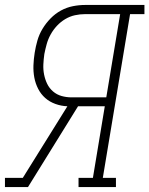

<svg xmlns="http://www.w3.org/2000/svg" viewBox="-40 -755 603 775"><path d="M-20 0V-37H52L232 -326Q207 -327 183.5 -335.5Q160 -344 142.5 -359.5Q125 -375 114 -396.5Q103 -418 98.5 -442Q94 -466 95 -491.5Q96 -517 100 -542Q104 -567 111 -591.5Q118 -616 131.5 -638.5Q145 -661 164 -680.5Q183 -700 206 -712.5Q229 -725 254 -730Q279 -735 304 -735H543V-698H485L375 -37H428V0H277V-37H335L383 -326H275L73 0ZM249 -362H389L445 -698H304Q283 -698 262.5 -693.5Q242 -689 223.5 -678Q205 -667 190 -651Q175 -635 164.5 -616Q154 -597 148.5 -577Q143 -557 139 -537Q136 -516 135 -495Q134 -474 138 -454Q142 -434 150.5 -416.5Q159 -399 174 -386Q189 -373 208.5 -367.5Q228 -362 249 -362Z"/></svg>

Font: Iosevka Slab XLtObl
Style: Regular
Weight: 200
Italic angle: -9°
Monospace: yes
Designer: Belleve Invis
Foundry: Belleve Invis
Version: Version 11.1.1; ttfautohint (v1.8.3)